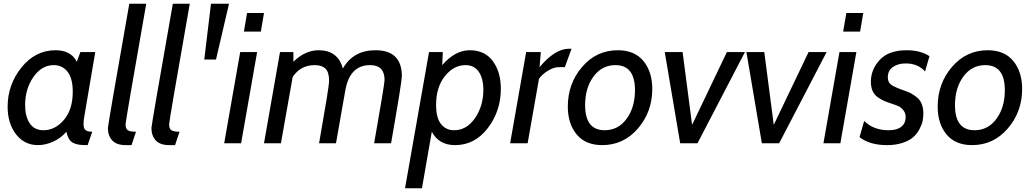

<svg xmlns="http://www.w3.org/2000/svg" viewBox="-20 -770 5553 1032"><path d="M492 -490 433 -143Q429 -122 429 -104Q429 -80 439.5 -71Q450 -62 476 -62L451 10Q425 10 410.5 8.5Q396 7 379 0.5Q362 -6 352 -21.5Q342 -37 337 -62Q308 -28 266.5 -9Q225 10 184 10Q111 10 66 -48.5Q21 -107 21 -196Q21 -315 95.5 -407.5Q170 -500 279 -500Q361 -500 393 -438L412 -490ZM269 -420Q204 -420 159.5 -356Q115 -292 115 -205Q115 -145 139.5 -107.5Q164 -70 214 -70Q276 -70 323.5 -125.5Q371 -181 371 -277Q371 -349 343 -384.5Q315 -420 269 -420Z M711 -62 687 10H656Q606 10 583 -15.5Q560 -41 560 -82Q560 -98 675 -750H766Q655 -119 655 -102Q655 -78 667 -70Q679 -62 711 -62Z M945 -62 921 10H890Q840 10 817 -15.5Q794 -41 794 -82Q794 -98 909 -750H1000Q889 -119 889 -102Q889 -78 901 -70Q913 -62 945 -62Z M1211 -750 1141 -450H1078L1114 -750Z M1382 -600H1291L1308 -700H1399ZM1276 0H1185L1271 -490H1362Z M2082 0H1991Q2047 -318 2047 -340Q2047 -420 1969 -420Q1860 -420 1836 -284L1786 0H1695Q1749 -306 1749 -334Q1749 -382 1729.5 -401Q1710 -420 1672 -420Q1595 -420 1553 -356L1490 0H1399L1485 -490H1557V-438Q1620 -500 1693 -500Q1796 -500 1823 -402Q1879 -500 1998 -500Q2140 -500 2140 -360Q2140 -331 2082 0Z M2426 10Q2339 10 2301 -62L2248 242H2157L2286 -490H2360L2357 -420Q2426 -500 2505 -500Q2586 -500 2629 -441.5Q2672 -383 2672 -293Q2672 -173 2602 -81.5Q2532 10 2426 10ZM2482 -420Q2419 -420 2371.5 -361Q2324 -302 2324 -206Q2324 -136 2350.5 -103Q2377 -70 2421 -70Q2488 -70 2533 -135Q2578 -200 2578 -287Q2578 -348 2553.5 -384Q2529 -420 2482 -420Z M3052 -508 3016 -409H2983Q2956 -409 2924.5 -389.5Q2893 -370 2877 -346L2816 0H2722L2808 -490H2887L2880 -409Q2963 -508 3038 -508Z M3217 10Q3127 10 3079.5 -47.5Q3032 -105 3032 -197Q3032 -321 3109 -410.5Q3186 -500 3301 -500Q3391 -500 3438.5 -442Q3486 -384 3486 -292Q3486 -169 3409 -79.5Q3332 10 3217 10ZM3288 -420Q3215 -420 3170 -358.5Q3125 -297 3125 -205Q3125 -70 3230 -70Q3303 -70 3348 -131.5Q3393 -193 3393 -285Q3393 -420 3288 -420Z M3984 -490 3729 0H3636L3553 -490H3649L3700 -99L3887 -490Z M4423 -490 4168 0H4075L3992 -490H4088L4139 -99L4326 -490Z M4603 -600H4512L4529 -700H4620ZM4497 0H4406L4492 -490H4583Z M4748 10Q4654 10 4600 -33L4625 -120Q4675 -70 4756 -70Q4802 -70 4825 -89Q4848 -108 4848 -140Q4848 -162 4835.5 -177.5Q4823 -193 4810 -199Q4797 -205 4775 -212Q4748 -221 4732.5 -227.5Q4717 -234 4698 -247.5Q4679 -261 4670 -281.5Q4661 -302 4661 -331Q4661 -397 4709 -448.5Q4757 -500 4854 -500Q4927 -500 4976 -468L4952 -386Q4914 -429 4848 -429Q4806 -429 4779 -409.5Q4752 -390 4752 -355Q4752 -327 4770.5 -314Q4789 -301 4841 -283Q4862 -276 4876 -268.5Q4890 -261 4907.5 -247.5Q4925 -234 4934 -211.5Q4943 -189 4943 -160Q4943 -140 4939 -120Q4935 -100 4922 -75.5Q4909 -51 4889 -33Q4869 -15 4832.5 -2.5Q4796 10 4748 10Z M5205 10Q5115 10 5067.5 -47.5Q5020 -105 5020 -197Q5020 -321 5097 -410.5Q5174 -500 5289 -500Q5379 -500 5426.5 -442Q5474 -384 5474 -292Q5474 -169 5397 -79.5Q5320 10 5205 10ZM5276 -420Q5203 -420 5158 -358.5Q5113 -297 5113 -205Q5113 -70 5218 -70Q5291 -70 5336 -131.5Q5381 -193 5381 -285Q5381 -420 5276 -420Z"/></svg>

Font: Cabin
Style: Italic
Weight: 400
Designer: Pablo Impallari
Foundry: Pablo Impallari. www.impallari.com Igino Marini. www.ikern.com
Version: Version 1.005